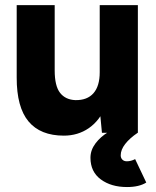

<svg xmlns="http://www.w3.org/2000/svg" viewBox="-20 -525 618 759"><path d="M374.2 -92.6V-504.6H525V0H383ZM278 -129.2Q324.8 -128.4 349.5 -156.5Q374.2 -184.6 374.2 -239.2H421Q421 -160.2 397.4 -104Q373.8 -47.8 330.9 -18.3Q288 11.2 232.4 11.2Q139.8 11.2 92.8 -44.9Q45.8 -101 46 -218.6V-246.6H196.2Q196.2 -185.2 217.4 -158Q238.6 -130.8 278 -129.2ZM46 -504.6H196.2V-246.6H46ZM337.6 98.6Q337.6 68.2 357.6 41.7Q377.6 15.2 408.4 -3.2L524.2 0Q492.6 21.4 474.9 44.2Q457.2 67 457.2 89Q457.2 99.4 463.7 106Q470.2 112.6 481.4 112.6Q497.8 112.6 514.2 104L558.2 196.6Q530 214.4 482 214.4Q419.4 214.4 378.5 184.2Q337.6 154 337.6 98.6Z"/></svg>

Font: 寒蝉端黑体 Light
Style: Regular
Weight: 300
Designer: ChillDuanSans {Warren2060}; 
Source Han Sans {Ryoko NISHIZUKA 西塚涼子 (kana, bopomofo & ideographs); Paul D. Hunt (Latin, G
Foundry: ChillType&Adobe
Version: Version 1.300;Glyphs 3.3 (3306)